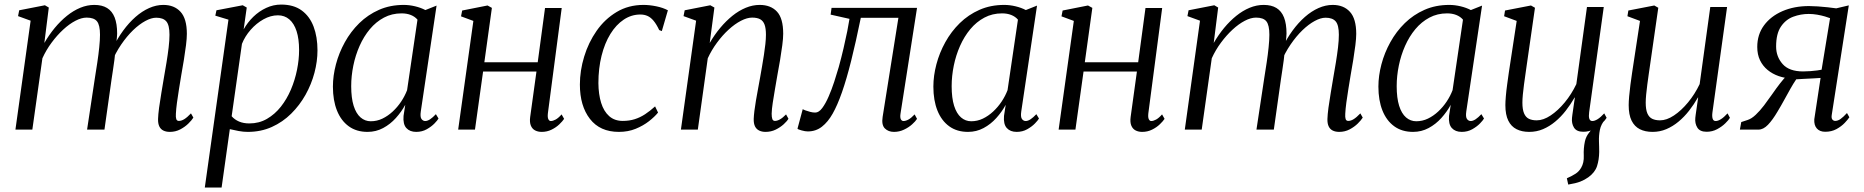

<svg xmlns="http://www.w3.org/2000/svg" viewBox="-20 -567 8154 840"><path d="M193.5 -534 174 -379Q194.5 -414.5 219.5 -444.8Q244.5 -475 272.8 -497.8Q301 -520.5 331.2 -533Q361.5 -545.5 392.5 -545.5Q426.5 -545.5 448.5 -532Q470.5 -518.5 481.5 -490.8Q492.5 -463 492.5 -420Q492.5 -414 491.5 -403.8Q490.5 -393.5 489 -380.2Q487.5 -367 485 -351.5L474 -357.5Q493.5 -398.5 518.8 -433Q544 -467.5 572.8 -492.8Q601.5 -518 632.5 -531.8Q663.5 -545.5 694.5 -545.5Q742.5 -545.5 770 -515.2Q797.5 -485 797.5 -419Q797.5 -399.5 793.8 -369.5Q790 -339.5 784.5 -305.2Q779 -271 773 -238Q768 -208 763 -176.8Q758 -145.5 754.2 -117.8Q750.5 -90 749.5 -69.5Q748.5 -54 751.2 -46Q754 -38 762.5 -38Q774 -38 786.5 -45.8Q799 -53.5 815.5 -71L826 -52.5Q819 -41 804.2 -26.5Q789.5 -12 768.8 -1Q748 10 723 10Q706.5 10 694.8 4.2Q683 -1.5 677 -14Q671 -26.5 671.5 -46.5Q672 -65.5 676 -95.8Q680 -126 686 -160.8Q692 -195.5 697.5 -229.5Q703 -260.5 708.5 -294Q714 -327.5 717.8 -359.2Q721.5 -391 721.5 -415Q721.5 -457 707.8 -473.2Q694 -489.5 663.5 -489.5Q642 -489.5 615.8 -475.2Q589.5 -461 562.2 -434.8Q535 -408.5 510.2 -372.2Q485.5 -336 467.5 -292.5L485 -345.5Q483.5 -326.5 480.5 -304.5Q477.5 -282.5 474.2 -260.5Q471 -238.5 468 -219.5L437 0H361L395.5 -228Q400.5 -259.5 405.8 -294Q411 -328.5 414.2 -360.2Q417.5 -392 417.5 -415Q417.5 -457 404.5 -473.5Q391.5 -490 359 -490Q336.5 -490 309.8 -476Q283 -462 256.2 -437.2Q229.5 -412.5 205.8 -380.5Q182 -348.5 165.5 -312L121.5 0H47.5L114 -476.5L59 -496.5L64 -522L176.5 -544Z M876 253.5 979.5 -481 922 -498.5 927 -522 1042 -544 1059.5 -534 1046 -438.5Q1063 -469 1088.2 -493.5Q1113.5 -518 1144.8 -532.5Q1176 -547 1210 -547Q1265 -547 1300 -521.2Q1335 -495.5 1352 -450.5Q1369 -405.5 1369 -346.5Q1369 -299 1355.8 -248.8Q1342.5 -198.5 1316.8 -152.5Q1291 -106.5 1254 -69.8Q1217 -33 1169.2 -11.5Q1121.5 10 1064 10Q1044.5 10 1024 6.2Q1003.5 2.5 985.5 -2L949.5 253.5ZM993.5 -58.5Q1006.5 -43.5 1026 -35.2Q1045.5 -27 1071 -27Q1113.5 -27 1148 -47Q1182.5 -67 1208.8 -100.2Q1235 -133.5 1252.8 -175.2Q1270.5 -217 1279.5 -261.8Q1288.5 -306.5 1288.5 -348Q1288.5 -397 1277.5 -430.8Q1266.5 -464.5 1245.8 -482.2Q1225 -500 1196 -500Q1164 -500 1132.8 -482.5Q1101.5 -465 1076.5 -436.5Q1051.5 -408 1038.5 -375Z M1821 -79.5Q1817.5 -55.5 1824 -46.5Q1830.5 -37.5 1840.5 -37.5Q1850 -37.5 1861.8 -45.2Q1873.5 -53 1887 -67.5L1898.5 -48.5Q1894.5 -41 1881 -27Q1867.5 -13 1847 -1.5Q1826.5 10 1801 10Q1773 10 1757.8 -6.8Q1742.5 -23.5 1745.5 -60L1753 -108.5Q1736.5 -78 1712 -50.8Q1687.5 -23.5 1656.2 -6.8Q1625 10 1588 10Q1539.5 10 1505.8 -14.5Q1472 -39 1454.2 -83.5Q1436.5 -128 1436.5 -188Q1436.5 -235.5 1449.8 -285.8Q1463 -336 1488.8 -382.5Q1514.5 -429 1552 -465.8Q1589.5 -502.5 1638.2 -524Q1687 -545.5 1746.5 -545.5Q1770.5 -545.5 1795.8 -539.5Q1821 -533.5 1841 -523L1890 -542.5ZM1806.5 -481Q1795 -494.5 1777.2 -501.5Q1759.5 -508.5 1737 -508.5Q1694.5 -508.5 1659.8 -490Q1625 -471.5 1598.2 -439.5Q1571.5 -407.5 1553.2 -366.2Q1535 -325 1525.8 -279.8Q1516.5 -234.5 1516.5 -190Q1516.5 -138.5 1527.2 -104.2Q1538 -70 1557.5 -53.2Q1577 -36.5 1602 -36.5Q1629 -36.5 1653 -48Q1677 -59.5 1698 -79Q1719 -98.5 1735 -122.5Q1751 -146.5 1761 -172.5Z M2377 -71.5Q2375 -53.5 2379 -45.5Q2383 -37.5 2389.5 -37.5Q2399 -37.5 2411 -44Q2423 -50.5 2437 -66.5L2448 -47Q2441.5 -37 2427.2 -23.2Q2413 -9.5 2393.2 0.2Q2373.5 10 2350 10Q2333.5 10 2321 3.5Q2308.5 -3 2302.5 -17.5Q2296.5 -32 2299.5 -55L2327 -254H2093.5L2058 0H1984.5L2051 -475.5L1997 -495.5L2002 -521L2113 -543L2132 -532.5L2099 -294.5H2332.5L2364.5 -532H2437.5Z M2687.5 10Q2605 10 2561 -46.8Q2517 -103.5 2517 -197Q2517 -258 2535.8 -319.5Q2554.5 -381 2590.2 -432.2Q2626 -483.5 2677.8 -514.5Q2729.5 -545.5 2795.5 -545.5Q2821.5 -545.5 2851 -539.5Q2880.5 -533.5 2902 -522L2875.5 -431L2864 -435.5Q2852 -461 2839.5 -476Q2827 -491 2813 -497.2Q2799 -503.5 2781.5 -503.5Q2742.5 -503.5 2709 -481.2Q2675.5 -459 2650.5 -418.5Q2625.5 -378 2611.8 -323Q2598 -268 2598 -203Q2598.5 -154 2610 -117Q2621.5 -80 2645 -59Q2668.5 -38 2704.5 -38Q2733 -38 2756.8 -45.5Q2780.5 -53 2802.2 -67.2Q2824 -81.5 2846 -101.5L2859 -74.5Q2844 -56 2819 -36.5Q2794 -17 2761 -3.5Q2728 10 2687.5 10Z M3085 -379Q3105.5 -414.5 3130.8 -444.8Q3156 -475 3184.2 -497.8Q3212.5 -520.5 3242.8 -533Q3273 -545.5 3303.5 -545.5Q3352 -545.5 3379.2 -516.2Q3406.5 -487 3406.5 -419.5Q3406.5 -399.5 3402.5 -369Q3398.5 -338.5 3392.8 -304.2Q3387 -270 3381 -238Q3376 -208.5 3370.5 -177Q3365 -145.5 3360.8 -117.5Q3356.5 -89.5 3356 -69.5Q3356 -54 3359 -46Q3362 -38 3370.5 -38Q3380.5 -38 3392.5 -44.8Q3404.5 -51.5 3419 -66.5L3429.5 -47.5Q3423.5 -37 3408.8 -23.5Q3394 -10 3373.8 0Q3353.5 10 3329 10Q3313.5 10 3301.5 4.2Q3289.5 -1.5 3283.2 -14Q3277 -26.5 3277.5 -47Q3278 -61 3280.5 -81.8Q3283 -102.5 3287.2 -126.8Q3291.5 -151 3296.2 -177Q3301 -203 3305.5 -228Q3309.5 -251.5 3314 -276.8Q3318.5 -302 3322.2 -326.8Q3326 -351.5 3328.5 -374.2Q3331 -397 3331 -415Q3331 -443 3325 -459.2Q3319 -475.5 3305.8 -482.8Q3292.5 -490 3270.5 -490Q3248.5 -490 3221.5 -476Q3194.5 -462 3167.5 -437.2Q3140.5 -412.5 3116.8 -380.2Q3093 -348 3076.5 -312L3033 0H2959L3025.5 -476.5L2970.5 -496.5L2975.5 -522L3087.5 -544L3105.5 -534Z M3920 -71.5Q3917 -53 3921.2 -45.2Q3925.5 -37.5 3932.5 -37.5Q3942.5 -37.5 3954.5 -44Q3966.5 -50.5 3981.5 -66.5L3992 -47Q3985.5 -36.5 3970.5 -23Q3955.5 -9.5 3935 0.2Q3914.5 10 3891 10Q3866.5 10 3851.2 -5.2Q3836 -20.5 3841.5 -55.5L3910.5 -489H3746Q3724 -381.5 3703.8 -300.8Q3683.5 -220 3663.5 -163Q3643.5 -106 3623 -70Q3602.5 -33.5 3576 -12.8Q3549.5 8 3514 8Q3503 8 3486.8 3.5Q3470.5 -1 3469 -4L3492 -89.5Q3494.5 -87.5 3503.8 -84Q3513 -80.5 3524.8 -77.5Q3536.5 -74.5 3546.5 -74.5Q3562.5 -74.5 3577.2 -94.2Q3592 -114 3605.2 -144.5Q3618.5 -175 3629.8 -209.5Q3641 -244 3649.5 -273.5Q3661 -315 3670.5 -355.8Q3680 -396.5 3686.8 -430.5Q3693.5 -464.5 3696.5 -484.5L3614 -503L3618 -532.5H3992Z M4448 -79.5Q4444.5 -55.5 4451 -46.5Q4457.5 -37.5 4467.5 -37.5Q4477 -37.5 4488.8 -45.2Q4500.5 -53 4514 -67.5L4525.5 -48.5Q4521.5 -41 4508 -27Q4494.5 -13 4474 -1.5Q4453.5 10 4428 10Q4400 10 4384.8 -6.8Q4369.5 -23.5 4372.5 -60L4380 -108.5Q4363.5 -78 4339 -50.8Q4314.5 -23.5 4283.2 -6.8Q4252 10 4215 10Q4166.5 10 4132.8 -14.5Q4099 -39 4081.2 -83.5Q4063.5 -128 4063.5 -188Q4063.5 -235.5 4076.8 -285.8Q4090 -336 4115.8 -382.5Q4141.5 -429 4179 -465.8Q4216.5 -502.5 4265.2 -524Q4314 -545.5 4373.5 -545.5Q4397.5 -545.5 4422.8 -539.5Q4448 -533.5 4468 -523L4517 -542.5ZM4433.5 -481Q4422 -494.5 4404.2 -501.5Q4386.5 -508.5 4364 -508.5Q4321.5 -508.5 4286.8 -490Q4252 -471.5 4225.2 -439.5Q4198.5 -407.5 4180.2 -366.2Q4162 -325 4152.8 -279.8Q4143.5 -234.5 4143.5 -190Q4143.5 -138.5 4154.2 -104.2Q4165 -70 4184.5 -53.2Q4204 -36.5 4229 -36.5Q4256 -36.5 4280 -48Q4304 -59.5 4325 -79Q4346 -98.5 4362 -122.5Q4378 -146.5 4388 -172.5Z M5004 -71.5Q5002 -53.5 5006 -45.5Q5010 -37.5 5016.5 -37.5Q5026 -37.5 5038 -44Q5050 -50.5 5064 -66.5L5075 -47Q5068.5 -37 5054.2 -23.2Q5040 -9.5 5020.2 0.2Q5000.5 10 4977 10Q4960.5 10 4948 3.5Q4935.5 -3 4929.5 -17.5Q4923.5 -32 4926.5 -55L4954 -254H4720.5L4685 0H4611.5L4678 -475.5L4624 -495.5L4629 -521L4740 -543L4759 -532.5L4726 -294.5H4959.5L4991.5 -532H5064.5Z M5309.5 -534 5290 -379Q5310.5 -414.5 5335.5 -444.8Q5360.5 -475 5388.8 -497.8Q5417 -520.5 5447.2 -533Q5477.5 -545.5 5508.5 -545.5Q5542.5 -545.5 5564.5 -532Q5586.5 -518.5 5597.5 -490.8Q5608.5 -463 5608.5 -420Q5608.5 -414 5607.5 -403.8Q5606.5 -393.5 5605 -380.2Q5603.5 -367 5601 -351.5L5590 -357.5Q5609.5 -398.5 5634.8 -433Q5660 -467.5 5688.8 -492.8Q5717.5 -518 5748.5 -531.8Q5779.5 -545.5 5810.5 -545.5Q5858.5 -545.5 5886 -515.2Q5913.5 -485 5913.5 -419Q5913.5 -399.5 5909.8 -369.5Q5906 -339.5 5900.5 -305.2Q5895 -271 5889 -238Q5884 -208 5879 -176.8Q5874 -145.5 5870.2 -117.8Q5866.5 -90 5865.5 -69.5Q5864.5 -54 5867.2 -46Q5870 -38 5878.5 -38Q5890 -38 5902.5 -45.8Q5915 -53.5 5931.5 -71L5942 -52.5Q5935 -41 5920.2 -26.5Q5905.5 -12 5884.8 -1Q5864 10 5839 10Q5822.5 10 5810.8 4.2Q5799 -1.5 5793 -14Q5787 -26.5 5787.5 -46.5Q5788 -65.5 5792 -95.8Q5796 -126 5802 -160.8Q5808 -195.5 5813.5 -229.5Q5819 -260.5 5824.5 -294Q5830 -327.5 5833.8 -359.2Q5837.5 -391 5837.5 -415Q5837.5 -457 5823.8 -473.2Q5810 -489.5 5779.5 -489.5Q5758 -489.5 5731.8 -475.2Q5705.5 -461 5678.2 -434.8Q5651 -408.5 5626.2 -372.2Q5601.5 -336 5583.5 -292.5L5601 -345.5Q5599.5 -326.5 5596.5 -304.5Q5593.5 -282.5 5590.2 -260.5Q5587 -238.5 5584 -219.5L5553 0H5477L5511.5 -228Q5516.5 -259.5 5521.8 -294Q5527 -328.5 5530.2 -360.2Q5533.5 -392 5533.5 -415Q5533.5 -457 5520.5 -473.5Q5507.5 -490 5475 -490Q5452.5 -490 5425.8 -476Q5399 -462 5372.2 -437.2Q5345.5 -412.5 5321.8 -380.5Q5298 -348.5 5281.5 -312L5237.5 0H5163.5L5230 -476.5L5175 -496.5L5180 -522L5292.5 -544Z M6395 -79.5Q6391.5 -55.5 6398 -46.5Q6404.5 -37.5 6414.5 -37.5Q6424 -37.5 6435.8 -45.2Q6447.5 -53 6461 -67.5L6472.5 -48.5Q6468.5 -41 6455 -27Q6441.5 -13 6421 -1.5Q6400.5 10 6375 10Q6347 10 6331.8 -6.8Q6316.5 -23.5 6319.5 -60L6327 -108.5Q6310.5 -78 6286 -50.8Q6261.5 -23.5 6230.2 -6.8Q6199 10 6162 10Q6113.5 10 6079.8 -14.5Q6046 -39 6028.2 -83.5Q6010.5 -128 6010.5 -188Q6010.5 -235.5 6023.8 -285.8Q6037 -336 6062.8 -382.5Q6088.5 -429 6126 -465.8Q6163.5 -502.5 6212.2 -524Q6261 -545.5 6320.5 -545.5Q6344.5 -545.5 6369.8 -539.5Q6395 -533.5 6415 -523L6464 -542.5ZM6380.5 -481Q6369 -494.5 6351.2 -501.5Q6333.5 -508.5 6311 -508.5Q6268.5 -508.5 6233.8 -490Q6199 -471.5 6172.2 -439.5Q6145.5 -407.5 6127.2 -366.2Q6109 -325 6099.8 -279.8Q6090.5 -234.5 6090.5 -190Q6090.5 -138.5 6101.2 -104.2Q6112 -70 6131.5 -53.2Q6151 -36.5 6176 -36.5Q6203 -36.5 6227 -48Q6251 -59.5 6272 -79Q6293 -98.5 6309 -122.5Q6325 -146.5 6335 -172.5Z M6841 240.5 6835 213Q6857.5 203 6872.8 193.2Q6888 183.5 6897.5 167Q6910.5 145 6909 113.5Q6907.5 82 6914 51.5Q6918.5 30.5 6932.5 13Q6946.5 -4.5 6954.5 -15.5L7003.5 -45.5Q6984.5 -24 6979.5 1Q6974.5 26 6975.5 52.5Q6976 64 6976.2 75.8Q6976.5 87.5 6976.5 98Q6976 132 6967 159.8Q6958 187.5 6929 208.5Q6913 220 6893.8 227.5Q6874.5 235 6841 240.5ZM6670.5 10Q6638 10 6614.8 -1.8Q6591.5 -13.5 6578.8 -39.2Q6566 -65 6566 -107Q6566 -121.5 6568 -145.5Q6570 -169.5 6573.8 -197Q6577.5 -224.5 6581 -249Q6584.5 -273.5 6587 -288.5L6615.5 -475.5L6560.5 -496L6564.5 -521L6678 -543L6695.5 -533L6659.5 -282.5Q6657 -264.5 6653.8 -242.2Q6650.5 -220 6647.5 -197.2Q6644.5 -174.5 6642.5 -153.8Q6640.5 -133 6640.5 -118Q6640.5 -88 6647.8 -71Q6655 -54 6669 -47.2Q6683 -40.5 6703 -40.5Q6732 -40.5 6764 -61.8Q6796 -83 6825.8 -119Q6855.5 -155 6876.5 -199L6923 -536.5H6996.5L6932.5 -76Q6930 -58 6933.2 -47.8Q6936.5 -37.5 6946.5 -37.5Q6956.5 -37.5 6969.5 -45.5Q6982.5 -53.5 6998.5 -71L7009 -51.5Q7003.5 -42 6988.8 -27.5Q6974 -13 6953 -1.8Q6932 9.5 6907 9.5Q6877.5 9.5 6866.2 -8.8Q6855 -27 6857.5 -51.5Q6857.5 -54 6859 -64.2Q6860.5 -74.5 6862.5 -88.5Q6864.5 -102.5 6866.5 -116.5Q6868.5 -130.5 6870 -140L6869 -140.5Q6851.5 -110 6830.2 -82.8Q6809 -55.5 6784 -34.8Q6759 -14 6730.8 -2Q6702.5 10 6670.5 10Z M7210 10Q7177.5 10 7154.2 -1.8Q7131 -13.5 7118.2 -39.2Q7105.5 -65 7105.5 -107Q7105.5 -121.5 7107.5 -145.5Q7109.5 -169.5 7113.2 -197Q7117 -224.5 7120.5 -249Q7124 -273.5 7126.5 -288.5L7155 -475.5L7100 -496L7104 -521L7217.5 -543L7235 -533L7199 -282.5Q7196.5 -264.5 7193.2 -242.2Q7190 -220 7187 -197.2Q7184 -174.5 7182 -153.8Q7180 -133 7180 -118Q7180 -88 7187.2 -71Q7194.5 -54 7208.5 -47.2Q7222.5 -40.5 7242.5 -40.5Q7271.5 -40.5 7303.5 -61.8Q7335.5 -83 7365.2 -119Q7395 -155 7416 -199L7462.5 -536.5H7536L7472 -76Q7469.5 -58 7472.8 -47.8Q7476 -37.5 7486 -37.5Q7496 -37.5 7509 -45.5Q7522 -53.5 7538 -71L7548.5 -51.5Q7543 -42 7528.2 -27.5Q7513.5 -13 7492.5 -1.8Q7471.5 9.5 7446.5 9.5Q7417 9.5 7405.8 -8.8Q7394.5 -27 7397 -51.5Q7397 -54 7398.5 -64.2Q7400 -74.5 7402 -88.5Q7404 -102.5 7406 -116.5Q7408 -130.5 7409.5 -140L7408.5 -140.5Q7391 -110 7369.8 -82.8Q7348.5 -55.5 7323.5 -34.8Q7298.5 -14 7270.2 -2Q7242 10 7210 10Z M8060.5 -72.5 8071 -54Q8065 -44.5 8050.5 -29.2Q8036 -14 8014.5 -2.2Q7993 9.5 7965.5 9.5Q7941.5 9.5 7928.8 -4.8Q7916 -19 7917.5 -45L7945 -226Q7932.5 -225 7912.8 -224Q7893 -223 7872.8 -222Q7852.5 -221 7838.5 -220Q7826.5 -202.5 7813.5 -179.5Q7800.5 -156.5 7786.5 -130.8Q7772.5 -105 7756.5 -78.5Q7735 -42 7714.8 -21Q7694.5 0 7673.5 0H7592L7598 -33L7625.5 -42Q7643 -47.5 7661.2 -64.8Q7679.5 -82 7697.8 -106Q7716 -130 7733.5 -155.2Q7751 -180.5 7767.8 -202.2Q7784.5 -224 7799 -237.5L7821 -223Q7789.5 -224.5 7762 -234Q7734.5 -243.5 7713.2 -261Q7692 -278.5 7680 -303.5Q7668 -328.5 7668 -361.5Q7668 -416 7697.5 -456Q7727 -496 7778.2 -518.2Q7829.5 -540.5 7894.5 -540.5Q7911.5 -540.5 7933 -539Q7954.5 -537.5 7976 -535.2Q7997.5 -533 8013.5 -530.5L8068.5 -543.5L7994 -65Q7991.5 -50.5 7996.5 -44.2Q8001.5 -38 8009 -38Q8020.5 -38 8032.5 -46.5Q8044.5 -55 8060.5 -72.5ZM7949.5 -262 7986.5 -487.5Q7979.5 -490.5 7964.2 -495Q7949 -499.5 7930.2 -502.8Q7911.5 -506 7893 -506Q7858.5 -506 7825.8 -494Q7793 -482 7771.8 -451Q7750.5 -420 7750.5 -363.5Q7750.5 -319 7779 -286.8Q7807.5 -254.5 7868.5 -254.5Q7884.5 -254.5 7900.8 -255.8Q7917 -257 7930 -258.8Q7943 -260.5 7949.5 -262Z"/></svg>

Font: Merriweather 72pt Light
Style: Italic
Weight: 300
Italic angle: -7.8°
Version: Version 2.101